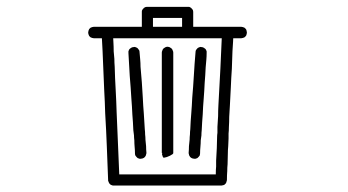

<svg xmlns="http://www.w3.org/2000/svg" viewBox="-20 -787 1040 573"><path d="M320.3 -233.4Q318.4 -233.4 316.4 -233.4Q315.4 -233.4 313.5 -234.4Q312.5 -234.4 310.5 -235.4Q309.6 -236.3 308.6 -237.3Q306.6 -239.3 305.7 -240.2Q304.7 -241.2 304.7 -243.2Q303.7 -245.1 302.7 -247.1Q302.7 -249 302.7 -249Q300.8 -299.8 298.8 -349.6Q296.9 -399.4 293.9 -449.2Q293 -483.4 291 -517.6Q290 -551.8 288.1 -586.9Q286.1 -634.8 286.1 -634.8Q286.1 -634.8 283.2 -689.5Q283.2 -691.4 283.2 -694.3Q284.2 -697.3 286.1 -699.2Q287.1 -701.2 289.1 -703.1Q291 -705.1 293.9 -706.1Q296.9 -707 298.8 -707Q301.8 -707 304.7 -706.1Q306.6 -706.1 309.6 -704.1Q311.5 -703.1 313.5 -700.2Q314.5 -698.2 315.4 -696.3Q316.4 -693.4 317.4 -690.4Q317.4 -676.8 318.4 -662.1Q319.3 -648.4 319.3 -633.8Q320.3 -622.1 321.3 -611.3Q321.3 -599.6 322.3 -587.9Q323.2 -553.7 325.2 -519.5Q327.1 -485.4 328.1 -451.2Q330.1 -405.3 332 -359.4Q334 -312.5 335.9 -266.6Q350.6 -266.6 365.2 -266.6Q378.9 -266.6 393.6 -266.6Q417 -266.6 441.4 -266.6Q464.8 -266.6 488.3 -266.6Q522.5 -266.6 556.6 -266.6Q589.8 -266.6 624 -266.6Q624 -280.3 625 -290Q625 -299.8 625 -307.6Q627 -337.9 627 -344.7Q627 -350.6 627.9 -377.9Q627.9 -383.8 628.9 -390.6Q628.9 -398.4 628.9 -408.2Q629.9 -423.8 630.9 -440.4Q630.9 -457 631.8 -472.7Q634.8 -527.3 637.7 -582Q640.6 -636.7 642.6 -690.4Q643.6 -693.4 644.5 -696.3Q645.5 -698.2 646.5 -700.2Q648.4 -703.1 650.4 -704.1Q653.3 -706.1 655.3 -706.1Q658.2 -707 661.1 -707Q664.1 -707 666 -706.1Q668.9 -705.1 670.9 -703.1Q672.9 -701.2 673.8 -699.2Q675.8 -697.3 676.8 -694.3Q676.8 -691.4 676.8 -689.5Q675.8 -662.1 673.8 -634.8Q672.9 -608.4 671.9 -581.1Q669.9 -553.7 668.9 -526.4Q667 -498 666 -470.7Q665 -455.1 664.1 -438.5Q664.1 -422.9 663.1 -407.2Q663.1 -396.5 662.1 -388.7Q662.1 -380.9 662.1 -374Q661.1 -345.7 660.2 -338.9Q660.2 -332 659.2 -296.9Q658.2 -287.1 658.2 -276.4Q657.2 -264.6 657.2 -249Q657.2 -248 656.2 -246.1Q656.2 -244.1 655.3 -243.2Q655.3 -241.2 654.3 -240.2Q653.3 -239.3 651.4 -237.3Q650.4 -236.3 649.4 -235.4Q647.5 -234.4 646.5 -234.4Q643.6 -233.4 641.6 -233.4Q639.6 -233.4 639.6 -233.4Q602.5 -233.4 564.5 -233.4Q526.4 -233.4 488.3 -233.4Q464.8 -233.4 441.4 -233.4Q417 -233.4 393.6 -233.4Q385.7 -233.4 377 -233.4Q369.1 -233.4 361.3 -233.4Q350.6 -233.4 340.8 -233.4Q330.1 -233.4 320.3 -233.4ZM259.8 -672.9Q257.8 -672.9 254.9 -673.8Q252 -674.8 250 -675.8Q248 -677.7 246.1 -679.7Q245.1 -682.6 244.1 -684.6Q243.2 -687.5 243.2 -690.4Q243.2 -692.4 244.1 -695.3Q245.1 -697.3 246.1 -700.2Q248 -702.1 250 -704.1Q252 -705.1 254.9 -706.1Q257.8 -707 259.8 -707Q274.4 -707 288.1 -707Q302.7 -707 317.4 -707Q328.1 -707 339.8 -707Q351.6 -707 362.3 -707Q397.5 -707 431.6 -707Q465.8 -707 500 -707Q549.8 -707 599.6 -707Q650.4 -707 700.2 -707Q702.1 -707 705.1 -706.1Q708 -705.1 710 -704.1Q711.9 -702.1 713.9 -700.2Q715.8 -697.3 715.8 -695.3Q716.8 -692.4 716.8 -690.4Q716.8 -687.5 715.8 -684.6Q715.8 -682.6 713.9 -679.7Q711.9 -677.7 710 -675.8Q708 -674.8 705.1 -673.8Q702.1 -672.9 700.2 -672.9Q684.6 -672.9 668.9 -672.9Q652.3 -672.9 636.7 -672.9Q602.5 -672.9 568.4 -672.9Q534.2 -672.9 500 -672.9Q465.8 -672.9 431.6 -672.9Q397.5 -672.9 362.3 -672.9Q351.6 -672.9 339.8 -672.9Q328.1 -672.9 317.4 -672.9Q302.7 -672.9 288.1 -672.9Q274.4 -672.9 259.8 -672.9ZM540 -766.6Q542 -766.6 543 -766.6Q544.9 -766.6 546.9 -765.6Q547.9 -764.6 549.8 -763.7Q550.8 -763.7 551.8 -761.7Q552.7 -760.7 553.7 -759.8Q554.7 -757.8 555.7 -756.8Q556.6 -753.9 556.6 -752Q556.6 -750 556.6 -750Q556.6 -744.1 556.6 -739.3Q556.6 -733.4 556.6 -727.5Q556.6 -722.7 556.6 -717.8Q556.6 -712.9 556.6 -708Q556.6 -703.1 556.6 -699.2Q556.6 -694.3 556.6 -690.4Q556.6 -687.5 555.7 -684.6Q555.7 -682.6 553.7 -679.7Q551.8 -677.7 549.8 -675.8Q547.9 -674.8 544.9 -673.8Q543 -672.9 540 -672.9Q537.1 -672.9 535.2 -673.8Q532.2 -674.8 530.3 -675.8Q527.3 -677.7 526.4 -679.7Q524.4 -682.6 523.4 -684.6Q523.4 -687.5 523.4 -690.4Q523.4 -692.4 523.4 -695.3Q523.4 -697.3 523.4 -700.2Q523.4 -702.1 523.4 -704.1Q523.4 -706.1 523.4 -708Q523.4 -712.9 523.4 -717.8Q523.4 -722.7 523.4 -727.5Q523.4 -729.5 523.4 -730.5Q523.4 -731.4 523.4 -733.4Q520.5 -733.4 517.6 -733.4Q513.7 -733.4 510.7 -733.4Q501 -733.4 490.2 -733.4Q480.5 -733.4 470.7 -733.4Q461.9 -733.4 454.1 -733.4Q445.3 -733.4 436.5 -733.4Q436.5 -730.5 436.5 -727.5Q436.5 -724.6 436.5 -722.7Q436.5 -713.9 436.5 -706.1Q436.5 -698.2 436.5 -690.4Q436.5 -687.5 436.5 -684.6Q435.5 -682.6 433.6 -679.7Q432.6 -677.7 429.7 -675.8Q427.7 -674.8 424.8 -673.8Q422.9 -672.9 419.9 -672.9Q417 -672.9 415 -673.8Q412.1 -674.8 410.2 -675.8Q408.2 -677.7 406.2 -679.7Q404.3 -682.6 404.3 -684.6Q403.3 -687.5 403.3 -690.4Q403.3 -692.4 403.3 -695.3Q403.3 -698.2 403.3 -701.2Q403.3 -706.1 403.3 -711.9Q403.3 -716.8 403.3 -722.7Q403.3 -726.6 403.3 -730.5Q403.3 -735.4 403.3 -739.3Q403.3 -745.1 403.3 -745.1Q403.3 -745.1 403.3 -750Q403.3 -752 403.3 -752.9Q403.3 -754.9 404.3 -756.8Q405.3 -757.8 406.2 -759.8Q407.2 -760.7 408.2 -761.7Q409.2 -763.7 410.2 -763.7Q412.1 -764.6 413.1 -765.6Q416 -766.6 418 -766.6Q419.9 -766.6 419.9 -766.6Q432.6 -766.6 445.3 -766.6Q458 -766.6 470.7 -766.6Q480.5 -766.6 490.2 -766.6Q501 -766.6 510.7 -766.6Q513.7 -766.6 517.6 -766.6Q520.5 -766.6 524.4 -766.6Q528.3 -766.6 532.2 -766.6Q536.1 -766.6 540 -766.6ZM417 -331.1Q417 -328.1 416 -326.2Q416 -323.2 414.1 -321.3Q413.1 -318.4 411.1 -317.4Q409.2 -315.4 406.2 -314.5Q404.3 -313.5 401.4 -313.5Q398.4 -312.5 395.5 -313.5Q393.6 -314.5 390.6 -315.4Q388.7 -317.4 386.7 -319.3Q385.7 -321.3 383.8 -323.2Q382.8 -326.2 382.8 -329.1Q382.8 -338.9 381.8 -348.6Q380.9 -358.4 380.9 -368.2Q379.9 -376 379.9 -382.8Q378.9 -390.6 377.9 -398.4Q377 -421.9 375 -445.3Q374 -468.8 372.1 -492.2Q370.1 -526.4 367.2 -560.5Q365.2 -594.7 363.3 -628.9Q363.3 -631.8 363.3 -633.8Q364.3 -636.7 365.2 -638.7Q367.2 -641.6 369.1 -642.6Q371.1 -644.5 374 -645.5Q376 -646.5 378.9 -646.5Q381.8 -647.5 383.8 -646.5Q386.7 -645.5 388.7 -644.5Q391.6 -642.6 392.6 -640.6Q394.5 -638.7 395.5 -636.7Q396.5 -633.8 396.5 -630.9Q397.5 -620.1 398.4 -609.4Q399.4 -598.6 399.4 -587.9Q401.4 -564.5 403.3 -541Q404.3 -518.6 406.2 -495.1Q407.2 -471.7 409.2 -448.2Q411.1 -424.8 412.1 -401.4Q413.1 -393.6 413.1 -385.7Q414.1 -377.9 414.1 -370.1Q415 -360.4 416 -350.6Q416 -340.8 417 -331.1ZM463.9 -332Q463.9 -331.1 463.9 -331.1Q462.9 -330.1 462.9 -330.1Q462.9 -331.1 462.9 -332Q462.9 -334 462.9 -335Q462.9 -337.9 462.9 -340.8Q462.9 -343.8 462.9 -346.7Q462.9 -364.3 462.9 -382.8Q462.9 -401.4 462.9 -418.9Q462.9 -471.7 462.9 -524.4Q462.9 -577.1 462.9 -629.9Q462.9 -632.8 463.9 -634.8Q464.8 -637.7 465.8 -639.6Q467.8 -642.6 469.7 -643.6Q472.7 -645.5 474.6 -646.5Q477.5 -647.5 480.5 -647.5Q482.4 -647.5 485.4 -646.5Q487.3 -645.5 490.2 -643.6Q492.2 -642.6 494.1 -639.6Q495.1 -637.7 496.1 -634.8Q497.1 -632.8 497.1 -629.9Q497.1 -610.4 497.1 -589.8Q497.1 -570.3 497.1 -550.8Q497.1 -517.6 497.1 -484.4Q497.1 -452.1 497.1 -418.9Q497.1 -401.4 497.1 -382.8Q497.1 -364.3 497.1 -346.7Q497.1 -341.8 497.1 -337.9Q497.1 -334 497.1 -330.1Q497.1 -327.1 487.3 -322.3Q477.5 -317.4 469.7 -316.4Q467.8 -315.4 465.8 -319.3Q464.8 -322.3 463.9 -325.2Q462.9 -326.2 463.9 -328.1Q463.9 -330.1 463.9 -332ZM577.1 -329.1Q577.1 -326.2 576.2 -323.2Q575.2 -321.3 573.2 -319.3Q571.3 -317.4 569.3 -315.4Q566.4 -314.5 564.5 -313.5Q561.5 -312.5 558.6 -313.5Q555.7 -313.5 553.7 -314.5Q550.8 -315.4 548.8 -317.4Q546.9 -318.4 545.9 -321.3Q543.9 -323.2 543.9 -326.2Q543 -328.1 543 -331.1Q543.9 -340.8 543.9 -350.6Q544.9 -360.4 545.9 -370.1Q545.9 -377.9 546.9 -385.7Q546.9 -393.6 547.9 -401.4Q548.8 -424.8 550.8 -448.2Q552.7 -471.7 553.7 -495.1Q556.6 -528.3 558.6 -562.5Q560.5 -596.7 563.5 -630.9Q563.5 -633.8 564.5 -636.7Q565.4 -638.7 567.4 -640.6Q568.4 -642.6 571.3 -644.5Q573.2 -645.5 576.2 -646.5Q578.1 -647.5 581.1 -646.5Q584 -646.5 585.9 -645.5Q588.9 -644.5 590.8 -642.6Q592.8 -641.6 594.7 -638.7Q595.7 -636.7 596.7 -633.8Q596.7 -631.8 596.7 -628.9Q596.7 -618.2 595.7 -607.4Q594.7 -596.7 593.8 -585.9Q592.8 -562.5 590.8 -539.1Q589.8 -515.6 587.9 -492.2Q585.9 -468.8 585 -445.3Q583 -421.9 582 -398.4Q581.1 -390.6 581.1 -382.8Q580.1 -376 579.1 -368.2Q579.1 -358.4 578.1 -348.6Q577.1 -338.9 577.1 -329.1Z"/></svg>

Font: LetsEatIcons
Style: Regular
Weight: 400
Designer: Swedish Technologies
Foundry: Swedish Technologies
Version: Version 1.26.0